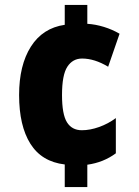

<svg xmlns="http://www.w3.org/2000/svg" viewBox="-20 -744 562 774"><path d="M332 -648Q365 -646 399 -635.5Q433 -625 462 -608L416 -475Q361 -508 311 -508Q273 -508 251.5 -475Q230 -442 230 -361Q230 -283 250 -251Q270 -219 310 -219Q343 -219 379.5 -232Q416 -245 447 -268V-126Q397 -89 332 -80V10H241V-81Q148 -92 102.5 -164.5Q57 -237 57 -361Q57 -481 104.5 -556Q152 -631 241 -644V-724H332Z"/></svg>

Font: Noto Sans Myanmar UI Condensed Black
Style: Regular
Weight: 900
Width: 3
Designer: Monotype Design Team
Foundry: Monotype Imaging Inc.
Version: Version 2.103; ttfautohint (v1.8.4.7-5d5b)